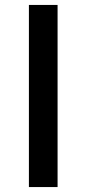

<svg xmlns="http://www.w3.org/2000/svg" viewBox="-20 -757 349 777"><path d="M97 0V-737H213V0Z"/></svg>

Font: Source Han Sans SC Medium
Style: Regular
Weight: 500
Designer: Ryoko NISHIZUKA 西塚涼子 (kana, bopomofo & ideographs); Paul D. Hunt (Latin, Greek & Cyrillic); Sandoll Communications 산돌커뮤니
Foundry: Adobe
Version: Version 2.004;hotconv 1.0.118;makeotfexe 2.5.65603